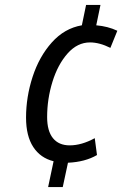

<svg xmlns="http://www.w3.org/2000/svg" viewBox="-20 -744 511 774"><path d="M196 -94Q143 -107 114 -151.5Q85 -196 85 -270Q85 -353 111.5 -434.5Q138 -516 189 -573Q240 -630 310 -642L327 -724H385L368 -642Q415 -638 453 -620L425 -551Q381 -573 343 -573Q292 -573 252.5 -528.5Q213 -484 191.5 -414.5Q170 -345 170 -272Q170 -216 193.5 -187Q217 -158 261 -158Q309 -158 362 -187L371 -119Q323 -91 254 -88L233 10H174Z"/></svg>

Font: Noto Sans UI Narrow
Style: Italic
Weight: 400
Width: 4
Italic angle: -12°
Designer: Monotype Design Team
Foundry: Monotype Imaging Inc.
Version: Version 1.001